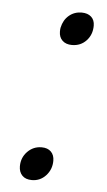

<svg xmlns="http://www.w3.org/2000/svg" viewBox="-43 -532 318 573"><g transform="rotate(5 115.5 -245.5)"><path d="M119 -439Q119 -447 120 -451Q125 -474 141 -487.5Q157 -501 179 -501Q197 -501 207.5 -491.5Q218 -482 218 -465Q218 -438 201 -420Q184 -402 158 -402Q140 -402 129.5 -412Q119 -422 119 -439ZM35 -28Q35 -54 52.5 -72Q70 -90 95 -90Q113 -90 123 -80Q133 -70 133 -53Q133 -27 116 -8.5Q99 10 74 10Q55 10 45 -0.5Q35 -11 35 -28Z"/></g></svg>

Font: Trirong Light
Style: Italic
Weight: 300
Italic angle: -12°
Designer: Katatrad Team
Foundry: CadsonDemak
Version: Version 1.001